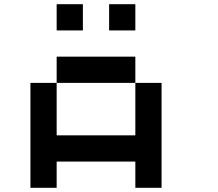

<svg xmlns="http://www.w3.org/2000/svg" viewBox="-20 -895 1040 915"><path d="M250 -875H375V-750H250ZM500 -875H625V-750H500ZM125 -500H250V-250H625V-500H750V0H625V-125H250V0H125ZM250 -625H625V-500H250Z"/></svg>

Font: Pixel Operator Mono 8
Style: Regular
Weight: 400
Monospace: yes
Designer: Jayvee Enaguas (HarvettFox96)
Foundry: The Grandoplex Project
Version: Version 1.5.0 (October 25, 2015)